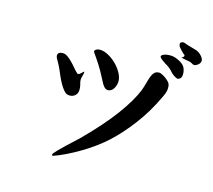

<svg xmlns="http://www.w3.org/2000/svg" viewBox="-114 -898 1228 1105"><g transform="rotate(15 500.0 -345.5)"><path d="M543.9 -444.3Q543.9 -421.9 531.2 -400.9Q518.6 -379.9 497.1 -379.9Q485.4 -379.9 475.1 -390.6Q464.8 -401.4 457 -418Q447.3 -436.5 439.5 -451.2Q431.6 -465.8 423.8 -480Q416 -494.1 406.2 -509.3Q396.5 -524.4 383.8 -543Q370.1 -562.5 366.7 -567.4Q363.3 -572.3 363.3 -574.2Q363.3 -582 372.1 -587.4Q380.9 -592.8 393.6 -592.8Q418 -592.8 444.8 -578.1Q471.7 -563.5 493.7 -541.5Q515.6 -519.5 529.8 -493.7Q543.9 -467.8 543.9 -444.3ZM825.2 -505.9Q829.1 -498 829.1 -490.2Q829.1 -482.4 829.1 -474.6Q829.1 -465.8 824.2 -451.7Q819.3 -437.5 812.5 -423.8Q766.6 -326.2 707.5 -247.6Q648.4 -168.9 585.9 -111.3Q557.6 -85 521 -58.1Q484.4 -31.2 444.3 -7.3Q404.3 16.6 364.3 36.1Q324.2 55.7 290 67.4Q284.2 67.4 284.2 59.6Q284.2 57.6 288.6 51.8Q293 45.9 306.6 31.7Q320.3 17.6 345.7 -6.8Q371.1 -31.2 414.1 -70.3Q529.3 -185.5 594.2 -274.4Q659.2 -363.3 685.5 -428.7Q694.3 -452.1 700.2 -474.6Q706.1 -497.1 712.4 -514.6Q718.8 -532.2 729 -543Q739.3 -553.7 757.8 -553.7Q764.6 -553.7 775.4 -548.3Q786.1 -543 796.4 -535.6Q806.6 -528.3 814.9 -520Q823.2 -511.7 825.2 -505.9ZM338.9 -354.5Q342.8 -323.2 328.6 -308.1Q314.5 -293 293.9 -293Q285.2 -293 277.3 -295.4Q269.5 -297.9 261.7 -306.2Q253.9 -314.5 244.1 -328.6Q234.4 -342.8 222.7 -366.2Q217.8 -375 212.4 -388.2Q207 -401.4 200.7 -416Q194.3 -430.7 187 -445.3Q179.7 -460 172.9 -470.7Q159.2 -491.2 164.1 -504.9Q168.9 -518.6 193.4 -518.6Q207 -518.6 220.7 -509.3Q234.4 -500 248.5 -485.8Q262.7 -471.7 275.9 -455.6Q289.1 -439.5 302.7 -426.8Q307.6 -424.8 311 -425.8Q314.5 -426.8 317.4 -428.7Q320.3 -430.7 321.8 -433.1Q323.2 -435.5 325.2 -435.5Q338.9 -451.2 339.8 -445.3Q340.8 -439.5 335.9 -421.9Q334 -417 333 -413.1Q331.1 -403.3 331.1 -399.4Q331.1 -385.7 334 -377Q336.9 -368.2 338.9 -354.5ZM821.3 -662.1Q854.5 -650.4 871.6 -634.8Q888.7 -619.1 891.6 -591.8Q894.5 -564.5 883.3 -554.2Q872.1 -543.9 861.3 -548.8Q838.9 -558.6 821.8 -578.6Q804.7 -598.6 777.3 -613.3L754.9 -628.9Q741.2 -639.6 741.2 -646.5Q741.2 -653.3 755.4 -659.7Q769.5 -666 794.9 -666Q801.8 -666 808.1 -665Q814.5 -664.1 821.3 -662.1ZM974.6 -675.8Q971.7 -664.1 958.5 -655.3Q945.3 -646.5 937.5 -648.4Q929.7 -649.4 924.3 -653.8Q918.9 -658.2 909.2 -660.2Q895.5 -663.1 882.8 -665Q870.1 -667 857.4 -671.9Q868.2 -673.8 871.6 -681.6Q875 -689.5 864.3 -694.3Q844.7 -712.9 835.4 -725.1Q826.2 -737.3 829.1 -749Q831.1 -753.9 839.4 -756.8Q847.7 -759.8 856.4 -755.9Q873 -749 889.2 -745.1Q905.3 -741.2 925.8 -734.4Q932.6 -733.4 941.9 -727.5Q951.2 -721.7 959.5 -713.4Q967.8 -705.1 972.7 -695.3Q977.5 -685.5 974.6 -675.8Z"/></g></svg>

Font: JasonHandwriting1
Style: Regular
Weight: 400
Version: Version 1.48.20